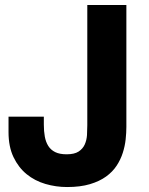

<svg xmlns="http://www.w3.org/2000/svg" viewBox="-20 -734 596 770"><path d="M486.8 -225.1Q486.8 -201.7 483.9 -174.8Q481 -147.9 472.4 -121.1Q463.9 -94.2 447.8 -69.6Q431.6 -44.9 405.3 -25.9Q378.9 -6.8 340.6 4.6Q302.2 16.1 249 16.1Q204.6 16.1 162.1 3.7Q119.6 -8.8 86.9 -35.4Q54.2 -62 34.2 -103.8Q14.2 -145.5 14.2 -204.1V-266.1H155.8V-233.9Q155.8 -208 159.7 -186.3Q163.6 -164.6 173.6 -148.7Q183.6 -132.8 201.4 -124Q219.2 -115.2 247.1 -115.2Q278.3 -115.2 295.2 -126.2Q312 -137.2 319.8 -154.5Q327.6 -171.9 328.9 -192.4Q330.1 -212.9 330.1 -231.9V-713.9H486.8Z"/></svg>

Font: XB Khoramshahr
Style: Bold
Weight: 700
Designer: Behnam
Foundry: Irmug
Version: Version 8.005 2009